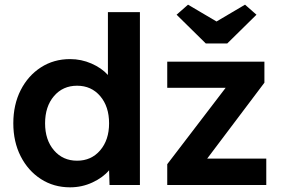

<svg xmlns="http://www.w3.org/2000/svg" viewBox="-20 -792 1208 822"><path d="M280 10Q210 10 155 -25.5Q100 -61 68.5 -123Q37 -185 37 -264Q37 -344 68.5 -406Q100 -468 155 -503.5Q210 -539 280 -539Q328 -539 371.5 -520Q415 -501 442 -471V-740H579V0H449L447 -63Q421 -32 376 -11Q331 10 280 10ZM310 -104Q371 -104 409 -148.5Q447 -193 447 -264Q447 -336 409 -380.5Q371 -425 310 -425Q249 -425 211 -380.5Q173 -336 173 -264Q173 -193 211 -148.5Q249 -104 310 -104ZM696 0V-89L946 -416H696V-528H1112V-438L867 -113H1120V0ZM861 -606 736 -729 785 -772 907 -700 1029 -772 1078 -729 953 -606Z"/></svg>

Font: Lexend SemiBold
Style: Regular
Weight: 600
Designer: Bonnie Shaver-Troup, Thomas Jockin
Foundry: Lexend
Version: Version 1.005; ttfautohint (v1.8.3)